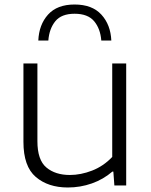

<svg xmlns="http://www.w3.org/2000/svg" viewBox="-20 -823 672 852"><path d="M281 9Q193.5 9 138.8 -37.8Q84 -84.5 84 -193.5V-541.5H146V-196.5Q146 -113 185.8 -79.8Q225.5 -46.5 290 -46.5Q338.5 -46.5 388.8 -66Q439 -85.5 478 -126.5V-541.5H540V0H487.5L483 -61.5H478.5Q438.5 -27 387.5 -9Q336.5 9 281 9ZM150 -643Q153 -713.5 193.2 -758.2Q233.5 -803 311 -803Q389 -803 430 -758Q471 -713 474 -643H429.5Q425.5 -695.5 397.8 -728.8Q370 -762 311 -762Q252.5 -762 225.5 -728.8Q198.5 -695.5 194.5 -643Z"/></svg>

Font: Encode Sans Exp Lt
Style: Regular
Weight: 300
Width: 7
Designer: Multiple Designers
Foundry: Impallari Type
Version: Version 3.002; ttfautohint (v1.8.3) -l 8 -r 50 -G 200 -x 14 